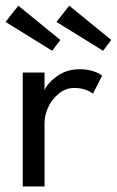

<svg xmlns="http://www.w3.org/2000/svg" viewBox="-28 -672 421 692"><path d="M343.5 -489 175.5 -593 221.5 -651.5 373 -528ZM160 -489 -8 -593 38 -651.5 189.5 -528ZM132.5 0H54V-410.5H132.5V-347Q143.5 -373 178 -397.8Q212.5 -422.5 259.5 -422.5Q285.5 -422.5 307.5 -415.5Q329.5 -408.5 340 -399.5L307 -334Q298.5 -342 280.5 -348.5Q262.5 -355 239.5 -355Q208 -355 182.5 -333.5Q157 -312 144.8 -283.5Q132.5 -255 132.5 -228.5Z"/></svg>

Font: League Spartan
Style: Regular
Weight: 350
Foundry: The League of Moveable Type
Version: Version 2.002